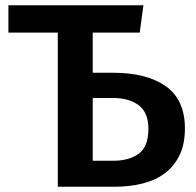

<svg xmlns="http://www.w3.org/2000/svg" viewBox="-20 -711 748 731"><path d="M333 -587V-434H411Q539 -434 611.5 -382.5Q684 -331 684 -222Q684 -163 664 -121Q644 -79 608.5 -52Q573 -25 523.5 -12.5Q474 0 415 0H200V-587H12V-691H526L512 -587ZM545 -221Q545 -282 508.5 -310Q472 -338 409 -338H333V-99H411Q472 -99 508.5 -126Q545 -153 545 -221Z"/></svg>

Font: Qnwhxotralxmqkhsjrfbfhwcoqn
Style: Regular
Weight: 500
Designer: Carrois Corporate & Edenspiekermann
Foundry: Carrois Corporate GbR & Edenspiekermann AG
Version: Version 2.001